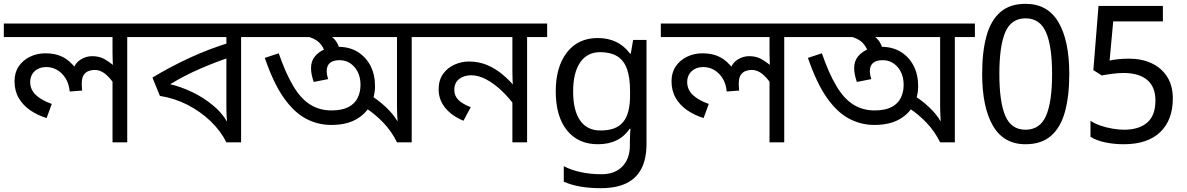

<svg xmlns="http://www.w3.org/2000/svg" viewBox="-30 -745 6215 1005"><path d="M741 -622V-551H636V0H559V-335L565 -309Q543 -341 518.5 -360Q494 -379 465 -379Q450 -379 434.5 -373.5Q419 -368 408.5 -353Q398 -338 398 -307Q398 -296 398.5 -287.5Q399 -279 400 -271L335 -266Q331 -307 313 -335.5Q295 -364 269 -379Q243 -394 213 -394Q186 -394 167 -383.5Q148 -373 138 -355.5Q128 -338 128 -316Q128 -276 157.5 -248Q187 -220 241 -201L214 -127Q166 -142 128 -168Q90 -194 68 -232Q46 -270 46 -320Q46 -365 68 -397.5Q90 -430 127 -448Q164 -466 208 -466Q261 -466 299 -446.5Q337 -427 369 -384L354 -383Q364 -416 392.5 -433.5Q421 -451 452 -451Q488 -451 514 -437Q540 -423 571 -397L562 -382Q561 -403 560 -424Q559 -445 559 -467V-551H-10V-622Z M1337 -622V-551H1232V0H1155Q1125 -60 1072.5 -110.5Q1020 -161 952 -196Q884 -231 807 -243L768 -339Q864 -397 966.5 -444Q1069 -491 1178 -524L1155 -482V-551H721V-622ZM1155 -474 1176 -446Q1100 -421 1016 -384.5Q932 -348 861 -304Q915 -292 976 -263Q1037 -234 1089 -190Q1141 -146 1169 -88H1160Q1158 -111 1156.5 -134Q1155 -157 1155 -189Z M2230 -622V-551H2125V0H2048Q2019 -59 1976 -103.5Q1933 -148 1884 -180L1909 -246Q1947 -224 1988 -186Q2029 -148 2051 -109Q2050 -124 2049.5 -137Q2049 -150 2048.5 -164Q2048 -178 2048 -194V-551H1317V-622ZM1703 -91Q1635 -91 1573 -123Q1511 -155 1456.5 -231.5Q1402 -308 1356 -442L1429 -466Q1465 -362 1504.5 -295.5Q1544 -229 1593 -198Q1642 -167 1705 -167Q1760 -167 1793.5 -184.5Q1827 -202 1842 -232.5Q1857 -263 1857 -300Q1857 -358 1825.5 -394Q1794 -430 1747 -430Q1714 -430 1697 -415.5Q1680 -401 1680 -372Q1680 -365 1682 -353Q1684 -341 1688 -331L1612 -316Q1605 -337 1601.5 -354.5Q1598 -372 1598 -388Q1598 -425 1618.5 -450Q1639 -475 1671.5 -487.5Q1704 -500 1740 -500Q1799 -500 1842 -473.5Q1885 -447 1909 -401Q1933 -355 1933 -294Q1933 -240 1908 -193.5Q1883 -147 1832 -119Q1781 -91 1703 -91ZM1671 -465Q1666 -497 1641.5 -521.5Q1617 -546 1570 -556L1594 -601L1639 -589Q1696 -567 1721 -539Q1746 -511 1750 -468Z M2834 -622V-551H2729V0H2652V-243L2668 -187Q2635 -233 2596 -270Q2557 -307 2516 -329Q2475 -351 2436 -351Q2399 -351 2373.5 -331.5Q2348 -312 2348 -274Q2348 -244 2369 -222.5Q2390 -201 2434 -184L2396 -113Q2335 -138 2300.5 -180.5Q2266 -223 2266 -277Q2266 -326 2289.5 -358.5Q2313 -391 2349.5 -407Q2386 -423 2424 -423Q2476 -423 2519 -405Q2562 -387 2599.5 -356Q2637 -325 2671 -284L2657 -280Q2654 -303 2653 -325.5Q2652 -348 2652 -371V-551H2210V-622Z M3099 -546Q3152 -546 3194.5 -526Q3237 -506 3267 -465H3272L3284 -536H3354V9Q3354 85 3328 136.5Q3302 188 3249 214Q3196 240 3114 240Q3056 240 3007.5 231.5Q2959 223 2921 206V125Q2959 145 3010 156Q3061 167 3119 167Q3188 167 3227.5 126.5Q3267 86 3267 16V-5Q3267 -17 3268 -39.5Q3269 -62 3270 -71H3266Q3238 -30 3196.5 -10Q3155 10 3100 10Q2996 10 2937.5 -63Q2879 -136 2879 -267Q2879 -395 2937.5 -470.5Q2996 -546 3099 -546ZM3111 -472Q3044 -472 3007 -418.5Q2970 -365 2970 -266Q2970 -167 3006.5 -114.5Q3043 -62 3113 -62Q3154 -62 3183 -72.5Q3212 -83 3231 -105.5Q3250 -128 3259 -163Q3268 -198 3268 -246V-267Q3268 -340 3251.5 -385Q3235 -430 3200 -451Q3165 -472 3111 -472Z M4180 -622V-551H4075V0H3998V-335L4004 -309Q3982 -341 3957.5 -360Q3933 -379 3904 -379Q3889 -379 3873.5 -373.5Q3858 -368 3847.5 -353Q3837 -338 3837 -307Q3837 -296 3837.5 -287.5Q3838 -279 3839 -271L3774 -266Q3770 -307 3752 -335.5Q3734 -364 3708 -379Q3682 -394 3652 -394Q3625 -394 3606 -383.5Q3587 -373 3577 -355.5Q3567 -338 3567 -316Q3567 -276 3596.5 -248Q3626 -220 3680 -201L3653 -127Q3605 -142 3567 -168Q3529 -194 3507 -232Q3485 -270 3485 -320Q3485 -365 3507 -397.5Q3529 -430 3566 -448Q3603 -466 3647 -466Q3700 -466 3738 -446.5Q3776 -427 3808 -384L3793 -383Q3803 -416 3831.5 -433.5Q3860 -451 3891 -451Q3927 -451 3953 -437Q3979 -423 4010 -397L4001 -382Q4000 -403 3999 -424Q3998 -445 3998 -467V-551H3429V-622Z M5073 -622V-551H4968V0H4891Q4862 -59 4819 -103.5Q4776 -148 4727 -180L4752 -246Q4790 -224 4831 -186Q4872 -148 4894 -109Q4893 -124 4892.5 -137Q4892 -150 4891.5 -164Q4891 -178 4891 -194V-551H4160V-622ZM4546 -91Q4478 -91 4416 -123Q4354 -155 4299.5 -231.5Q4245 -308 4199 -442L4272 -466Q4308 -362 4347.5 -295.5Q4387 -229 4436 -198Q4485 -167 4548 -167Q4603 -167 4636.5 -184.5Q4670 -202 4685 -232.5Q4700 -263 4700 -300Q4700 -358 4668.5 -394Q4637 -430 4590 -430Q4557 -430 4540 -415.5Q4523 -401 4523 -372Q4523 -365 4525 -353Q4527 -341 4531 -331L4455 -316Q4448 -337 4444.5 -354.5Q4441 -372 4441 -388Q4441 -425 4461.5 -450Q4482 -475 4514.5 -487.5Q4547 -500 4583 -500Q4642 -500 4685 -473.5Q4728 -447 4752 -401Q4776 -355 4776 -294Q4776 -240 4751 -193.5Q4726 -147 4675 -119Q4624 -91 4546 -91ZM4514 -465Q4509 -497 4484.5 -521.5Q4460 -546 4413 -556L4437 -601L4482 -589Q4539 -567 4564 -539Q4589 -511 4593 -468Z M5338 10Q5223 10 5167 -87.5Q5111 -185 5111 -358Q5111 -474 5133.5 -556Q5156 -638 5206 -681.5Q5256 -725 5338 -725Q5454 -725 5510.5 -628.5Q5567 -532 5567 -358Q5567 -243 5544.5 -160.5Q5522 -78 5471.5 -34Q5421 10 5338 10ZM5338 -66Q5413 -66 5445 -138Q5477 -210 5477 -358Q5477 -504 5445 -576.5Q5413 -649 5338 -649Q5263 -649 5232 -576.5Q5201 -504 5201 -358Q5201 -212 5232 -139Q5263 -66 5338 -66Z M5852 10Q5802 10 5756 0.5Q5710 -9 5678 -29V-113Q5700 -98 5730.5 -87.5Q5761 -77 5794 -71.5Q5827 -66 5854 -66Q5931 -66 5974.5 -103Q6018 -140 6018 -219Q6018 -290 5975 -326.5Q5932 -363 5850 -363Q5824 -363 5790.5 -358.5Q5757 -354 5737 -350L5693 -378L5720 -714H6057V-633H5797L5778 -428Q5794 -432 5821.5 -435Q5849 -438 5880 -438Q5945 -438 5996.5 -414.5Q6048 -391 6078.5 -344.5Q6109 -298 6109 -229Q6109 -117 6043 -53.5Q5977 10 5852 10Z"/></svg>

Font: lbangla05
Style: Book
Weight: 400
Designer: Jelle Bosma - Monotype Design Team
Foundry: Monotype Imaging Inc.
Version: Version 2.003